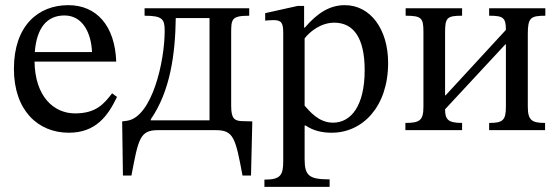

<svg xmlns="http://www.w3.org/2000/svg" viewBox="-20 -505 2170 745"><path d="M247 10C350 10 398 -53 434 -129L415 -143C383 -101 352 -65 271 -65C189 -65 116 -130 114 -266H431C426 -406 354 -485 245 -485C128 -485 34 -405 34 -238C34 -77 127 10 247 10ZM115 -303C122 -394 160 -445 230 -445C301 -445 334 -377 337 -303Z M490 176C517 33 523 0 593 0H818C887 0 894 32 921 176H954L959 -34L919 -35C890 -36 877 -45 877 -94V-364C877 -367 877 -370 877 -374C877 -430 877 -444 947 -444V-473H541V-444C610 -444 619 -431 619 -386C619 -263 569 -54 476 -37C467 -35 461 -35 454 -34L457 176ZM565 -42C641 -152 660 -296 662 -435H793V-38H565Z M1259 220V191C1181 191 1162 178 1162 113V-18H1166C1195 2 1229 10 1267 10C1387 10 1486 -91 1486 -261C1486 -392 1417 -485 1318 -485C1259 -485 1211 -454 1163 -398H1160V-482H1135L1009 -454V-425C1009 -425 1028 -427 1041 -427C1074 -427 1079 -414 1079 -376V119C1079 175 1069 192 1006 192V220ZM1272 -29C1216 -29 1181 -74 1162 -95V-356C1181 -381 1224 -417 1277 -417C1351 -417 1395 -359 1395 -233C1395 -94 1342 -29 1272 -29Z M1773 0V-28C1719 -28 1707 -41 1707 -81L1941 -333H1943V-91C1943 -38 1931 -28 1878 -28V0H2095V-28C2044 -28 2028 -38 2028 -91V-374C2028 -436 2039 -444 2096 -444V-473H1878V-444C1932 -444 1943 -437 1943 -389L1709 -135H1707V-379C1707 -436 1714 -444 1773 -444V-473H1554V-444C1616 -444 1623 -435 1623 -381V-91C1623 -38 1609 -28 1553 -28V0Z"/></svg>

Font: STIX Two Text
Style: Regular
Weight: 400
Designer: Ross Mills, John Hudson & Paul Hanslow, Tiro Typeworks Ltd; with prior portions MicroPress Inc., and Coen Hoffman.
Foundry: Tiro Typeworks Ltd
Version: Version 2.13 b171